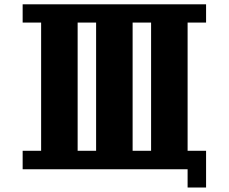

<svg xmlns="http://www.w3.org/2000/svg" viewBox="-20 -712 1040 873"><path d="M583 -26.4H667V-609.4H583ZM333 -26.4H417V-609.4H333ZM83 -26.4H167V-609.4H83V-692.4H917V-609.4H833V-26.4H917V140.6H833V57.6H83Z"/></svg>

Font: KH Dot Dougenzaka 12
Style: Regular
Weight: 400
Designer: Original version for X68000 by Keitarou Hiraki (http://hp.vector.co.jp/authors/VA000874/) / TrueType conversion by Homem
Version: Version 1.00.20150527